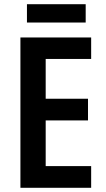

<svg xmlns="http://www.w3.org/2000/svg" viewBox="-20 -892 503 912"><path d="M387 -872H108V-785H387ZM413 0V-103H197V-320H398V-423H197V-612H413V-714H77V0Z"/></svg>

Font: Noto Sans Tamil Condensed SemiBold
Style: Regular
Weight: 600
Width: 3
Designer: Jelle Bosma - Monotype Design Team
Foundry: Monotype Imaging Inc.
Version: Version 2.004